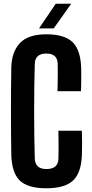

<svg xmlns="http://www.w3.org/2000/svg" viewBox="-20 -991 488 1020"><path d="M226.4 9.2Q126.7 9.2 84.4 -32.5Q42.1 -74.2 40 -170.8Q39.2 -221.1 38.7 -279.8Q38.2 -338.5 38.2 -400.1Q38.2 -461.6 38.7 -520.5Q39.2 -579.5 40 -630.4Q41.4 -714 85.2 -761.4Q129.1 -808.8 226.2 -808.8Q322.2 -808.8 365.3 -767.4Q408.4 -725.9 411.2 -629.6Q411.7 -612.4 411.7 -590.2Q411.7 -568 411.3 -546Q410.8 -523.9 410.3 -506.6H285.5Q286 -527.3 286.4 -553.3Q286.9 -579.3 286.9 -605.5Q286.9 -631.6 286.4 -652.2Q285.9 -679.6 270.6 -693.1Q255.4 -706.6 226.2 -706.6Q196.5 -706.6 181.2 -693.1Q165.8 -679.6 164.8 -652.2Q162.9 -593.1 162.2 -529.2Q161.4 -465.3 161.4 -399.9Q161.4 -334.6 162.2 -270.8Q162.9 -207 164.8 -148.3Q165.8 -120.7 181.2 -106.8Q196.6 -93 226.4 -93Q257.9 -93 273.9 -106.8Q289.9 -120.7 290.4 -148.3Q290.9 -169.1 291.1 -195.8Q291.2 -222.5 290.9 -249.1Q290.6 -275.8 290.1 -296.5H414.9Q416.1 -267 416.1 -233.7Q416.2 -200.4 415.2 -170.8Q412.4 -74.2 368.6 -32.5Q324.8 9.2 226.4 9.2ZM187.3 -840 276.1 -971.2H358.3L265.3 -840Z"/></svg>

Font: Big Shoulders Thin
Style: Regular
Weight: 100
Designer: Patric King
Foundry: XO Type Co
Version: Version 2.002